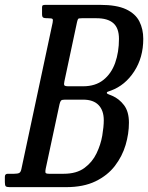

<svg xmlns="http://www.w3.org/2000/svg" viewBox="-75 -770 610 790"><path d="M197 0H-35Q-47.5 0 -51.2 -3.5Q-55 -7 -55 -20.5V-42.5Q-55 -55 -43 -55H-17Q-2 -55 4.2 -58.5Q10.5 -62 13 -74.5L141.5 -676.5Q144 -689 141 -692Q138 -695 122 -695H118Q107 -695 102.5 -697.8Q98 -700.5 98 -712.5V-739.5Q98 -746.5 101.2 -748.2Q104.5 -750 112 -750H337Q405 -750 443.8 -731.8Q482.5 -713.5 498.5 -681.8Q514.5 -650 514.5 -610Q514.5 -533.5 477.2 -476.2Q440 -419 382 -397.5Q373 -394 368.8 -392.8Q364.5 -391.5 364.5 -388Q364.5 -384.5 371.5 -382Q378.5 -379.5 386.5 -376Q415.5 -363.5 435.5 -337Q455.5 -310.5 455.5 -265Q455.5 -220 441.8 -173.5Q428 -127 397.8 -87.5Q367.5 -48 318 -24Q268.5 0 197 0ZM207 -415H267Q317.5 -415 350.2 -441Q383 -467 398.8 -511.2Q414.5 -555.5 414.5 -610Q414.5 -654.5 391.2 -674.8Q368 -695 322 -695H262Q249 -695 246.8 -692.5Q244.5 -690 242 -679.5L190 -435.5Q187.5 -424 189.5 -419.5Q191.5 -415 207 -415ZM187 -55Q240 -55 272.5 -79Q305 -103 322.2 -139Q339.5 -175 345.8 -212Q352 -249 352 -275Q352 -315.5 330.5 -337.8Q309 -360 267 -360H192Q179.5 -360 176 -356Q172.5 -352 170 -341.5L113 -75.5Q111 -65.5 112 -60.2Q113 -55 127 -55Z"/></svg>

Font: Besley* Condensed
Style: Italic
Weight: 400
Width: 3
Italic angle: -13°
Designer: Owen Earl
Foundry: indestructible type*
Version: Version 3.000; ttfautohint (v1.8.3)